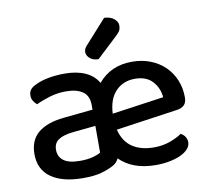

<svg xmlns="http://www.w3.org/2000/svg" viewBox="-80 -796 975 899"><g transform="rotate(-10 408.0 -346.0)"><path d="M243 -482Q300 -482 340.5 -464Q381 -446 402 -410Q462 -482 563 -482Q611 -482 650.5 -466.5Q690 -451 718.5 -423.5Q747 -396 763 -358Q779 -320 779 -275Q779 -250 766.5 -238Q754 -226 731 -223L439 -181Q453 -124 493.5 -96.5Q534 -69 597 -69Q639 -69 674 -82Q709 -95 730 -110Q758 -94 758 -65Q758 -48 745 -33.5Q732 -19 709.5 -8.5Q687 2 656.5 8Q626 14 591 14Q481 14 419 -48Q414 -37 406 -29Q398 -21 388 -16Q363 -3 330.5 6Q298 15 245 15Q148 15 93.5 -23Q39 -61 39 -135Q39 -201 81.5 -236Q124 -271 204 -279L343 -293V-315Q343 -359 314.5 -379Q286 -399 235 -399Q195 -399 158 -388Q121 -377 92 -363Q82 -371 75 -382.5Q68 -394 68 -408Q68 -425 76.5 -436Q85 -447 103 -455Q131 -469 167 -475.5Q203 -482 243 -482ZM245 -67Q280 -67 306 -74Q332 -81 343 -89V-216L234 -205Q188 -200 165 -184.5Q142 -169 142 -137Q142 -104 167 -85.5Q192 -67 245 -67ZM563 -401Q507 -401 471.5 -364Q436 -327 433 -258L679 -293Q675 -338 646 -369.5Q617 -401 563 -401ZM471 -707Q501 -706 518 -691.5Q535 -677 535 -660Q535 -643 528 -632.5Q521 -622 504 -607L412 -521Q386 -521 371 -534.5Q356 -548 356 -564Q356 -574 360.5 -582Q365 -590 373 -598Z"/></g></svg>

Font: Baloo 2 Medium
Style: Regular
Weight: 500
Designer: Sarang Kulkarni and Ek Type
Foundry: Ek Type
Version: Version 1.640;hotconv 1.0.111;makeotfexe 2.5.65597; ttfautoh